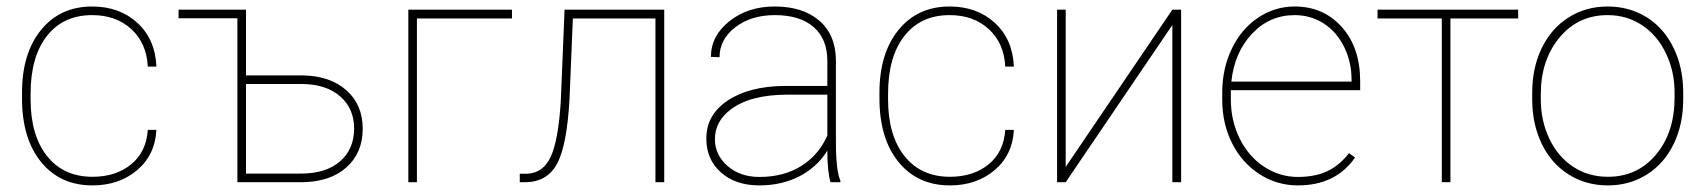

<svg xmlns="http://www.w3.org/2000/svg" viewBox="-20 -558 5219 588"><path d="M263.2 -16.6Q335 -16.6 381.6 -54.7Q428.2 -92.8 432.6 -160.2H459Q455.1 -83.5 399.9 -36.9Q344.7 9.8 263.2 9.8Q164.1 9.8 105.7 -62Q47.4 -133.8 47.4 -256.8V-274.4Q47.4 -394.5 105.7 -466.3Q164.1 -538.1 262.2 -538.1Q346.2 -538.1 400.9 -487.8Q455.6 -437.5 459 -354H432.6Q429.2 -425.3 382.6 -468.5Q335.9 -511.7 262.2 -511.7Q173.8 -511.7 123.8 -448Q73.7 -384.3 73.7 -271V-253.9Q73.7 -143.1 124.3 -79.8Q174.8 -16.6 263.2 -16.6Z M526.9 -528.3H733.4V-327.1H906.7Q991.2 -325.7 1041 -281.5Q1090.8 -237.3 1090.8 -163.6Q1090.8 -90.3 1041.5 -45.9Q992.2 -1.5 906.7 0H707V-502H526.9ZM733.4 -300.8V-26.4H901.9Q978 -26.4 1021.2 -63.7Q1064.5 -101.1 1064.5 -164.6Q1064.5 -225.1 1022.2 -262.5Q980 -299.8 905.8 -300.8Z M1547.9 -501.5H1256.8V0H1230.5V-528.3H1547.9Z M2014.2 -528.3V0H1987.3V-501.5H1734.4L1724.1 -254.4Q1716.3 -113.3 1686.3 -57.1Q1656.2 -1 1590.3 0H1571.8V-25.9H1593.8Q1643.6 -27.8 1666.7 -78.1Q1689.9 -128.4 1697.3 -246.1L1709 -528.3Z M2523.4 0Q2513.7 -33.7 2513.7 -96.7Q2482.4 -45.9 2428.2 -18.1Q2374 9.8 2305.7 9.8Q2232.4 9.8 2187.7 -30Q2143.1 -69.8 2143.1 -133.8Q2143.1 -206.5 2208.7 -250.2Q2274.4 -293.9 2383.3 -294.9H2513.7V-372.1Q2513.7 -438.5 2471.9 -475.1Q2430.2 -511.7 2352.5 -511.7Q2280.3 -511.7 2231.9 -474.6Q2183.6 -437.5 2183.6 -382.8L2157.2 -383.8Q2157.2 -448.2 2213.9 -493.2Q2270.5 -538.1 2352.5 -538.1Q2438 -538.1 2488.3 -495.4Q2538.6 -452.6 2540 -375V-122.6Q2540 -35.6 2553.7 -4.4V0ZM2305.7 -16.1Q2379.9 -16.1 2433.3 -49.3Q2486.8 -82.5 2513.7 -142.6V-268.1H2391.6Q2278.3 -268.1 2218.3 -223.1Q2169.4 -186.5 2169.4 -131.8Q2169.4 -83.5 2208 -49.8Q2246.6 -16.1 2305.7 -16.1Z M2889.2 -16.6Q2960.9 -16.6 3007.6 -54.7Q3054.2 -92.8 3058.6 -160.2H3085Q3081.1 -83.5 3025.9 -36.9Q2970.7 9.8 2889.2 9.8Q2790 9.8 2731.7 -62Q2673.3 -133.8 2673.3 -256.8V-274.4Q2673.3 -394.5 2731.7 -466.3Q2790 -538.1 2888.2 -538.1Q2972.2 -538.1 3026.9 -487.8Q3081.5 -437.5 3085 -354H3058.6Q3055.2 -425.3 3008.5 -468.5Q2961.9 -511.7 2888.2 -511.7Q2799.8 -511.7 2749.8 -448Q2699.7 -384.3 2699.7 -271V-253.9Q2699.7 -143.1 2750.2 -79.8Q2800.8 -16.6 2889.2 -16.6Z M3570.3 -528.3H3597.2V0H3570.3V-481.4L3243.7 0H3217.3V-528.3H3243.7V-46.9Z M3954.6 9.8Q3890.6 9.8 3837.2 -24.7Q3783.7 -59.1 3753.4 -119.1Q3723.1 -179.2 3723.1 -252.4V-274.4Q3723.1 -347.7 3752.4 -408.7Q3781.7 -469.7 3833 -503.9Q3884.3 -538.1 3944.8 -538.1Q4033.2 -538.1 4089.4 -475.1Q4145.5 -412.1 4145.5 -309.6V-281.7H3749.5V-252.9Q3749.5 -188.5 3776.6 -133.5Q3803.7 -78.6 3851.3 -47.4Q3898.9 -16.1 3954.6 -16.1Q4007.8 -16.1 4045.2 -33.9Q4082.5 -51.8 4111.3 -88.9L4129.9 -75.7Q4070.8 9.8 3954.6 9.8ZM3944.8 -511.7Q3867.7 -511.7 3814 -454.3Q3760.3 -397 3751 -308.1H4119.1V-314.5Q4119.1 -368.2 4096.4 -414.3Q4073.7 -460.4 4033.9 -486.1Q3994.1 -511.7 3944.8 -511.7Z M4629.4 -501.5H4421.9V0H4395.5V-501.5H4198.7V-528.3H4629.4Z M4672.4 -274.4Q4672.4 -350.1 4701.4 -410.4Q4730.5 -470.7 4783.4 -504.4Q4836.4 -538.1 4903.3 -538.1Q4969.7 -538.1 5022.5 -505.4Q5075.2 -472.7 5104.7 -412.6Q5134.3 -352.5 5134.8 -277.3V-253.9Q5134.8 -177.7 5106 -117.7Q5077.1 -57.6 5024.2 -23.9Q4971.2 9.8 4904.3 9.8Q4837.4 9.8 4784.4 -23.4Q4731.4 -56.6 4702.1 -116.5Q4672.9 -176.3 4672.4 -251ZM4698.7 -253.9Q4698.7 -188 4724.9 -133.1Q4751 -78.1 4797.6 -47.4Q4844.2 -16.6 4904.3 -16.6Q4994.6 -16.6 5051.5 -84.5Q5108.4 -152.3 5108.4 -259.3V-274.4Q5108.4 -339.4 5082 -394.5Q5055.7 -449.7 5009 -480.7Q4962.4 -511.7 4903.3 -511.7Q4813 -511.7 4755.9 -442.9Q4698.7 -374 4698.7 -269.5Z"/></svg>

Font: Roboto Thin
Style: Regular
Weight: 250
Designer: Google
Version: Version 2.134; 2016